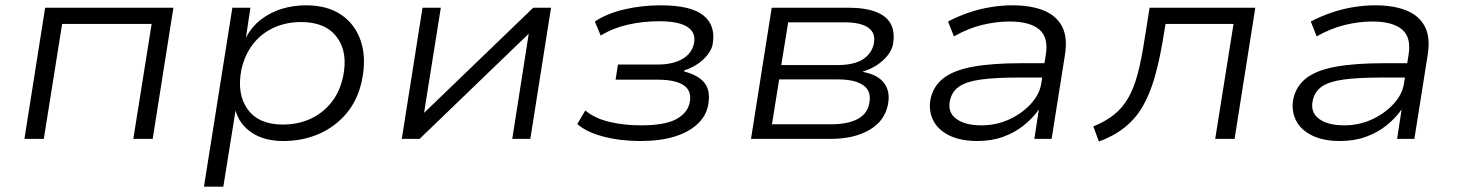

<svg xmlns="http://www.w3.org/2000/svg" viewBox="-20 -523 5493 723"><path d="M72 0 150 -494H633L555 0H482L551 -433H214L145 0Z M748 180 855 -494H923L906 -381Q928 -423 963.5 -450Q999 -477 1042 -490Q1085 -503 1132 -503Q1213 -503 1265.5 -467Q1318 -431 1339 -367.5Q1360 -304 1343 -221Q1328 -148 1285.5 -97Q1243 -46 1181.5 -19Q1120 8 1047 8Q975 8 928 -23.5Q881 -55 867 -107L821 180ZM1045 -54Q1102 -54 1149 -75.5Q1196 -97 1228 -137.5Q1260 -178 1272 -235Q1291 -326 1248.5 -383Q1206 -440 1114 -440Q1058 -440 1011.5 -419Q965 -398 933.5 -358Q902 -318 889 -261Q871 -169 912.5 -111.5Q954 -54 1045 -54Z M1493 0 1571 -494H1640L1577 -99H1578L1988 -494H2055L1977 0H1909L1971 -396L1560 0Z M2390 8Q2315 8 2251 -9Q2187 -26 2154 -56L2184 -107Q2220 -77 2275 -64Q2330 -51 2394 -51Q2482 -51 2525 -73.5Q2568 -96 2577 -136Q2586 -181 2554.5 -202Q2523 -223 2456 -223H2298L2307 -280H2457Q2512 -280 2548 -300Q2584 -320 2593 -358Q2602 -399 2569.5 -421Q2537 -443 2462 -443Q2401 -443 2344 -430Q2287 -417 2242 -389L2220 -442Q2265 -472 2330.5 -487.5Q2396 -503 2468 -503Q2583 -503 2630 -464Q2677 -425 2663 -353Q2659 -336 2645 -317.5Q2631 -299 2609 -283.5Q2587 -268 2557 -258L2556 -254Q2613 -239 2635 -208Q2657 -177 2646 -124Q2638 -85 2605.5 -55Q2573 -25 2519.5 -8.5Q2466 8 2390 8Z M2808 0 2886 -494H3173Q3238 -494 3279 -478Q3320 -462 3335.5 -430.5Q3351 -399 3342 -353Q3337 -332 3321 -312.5Q3305 -293 3281.5 -277.5Q3258 -262 3230 -254V-252Q3286 -242 3310 -209Q3334 -176 3323 -126Q3310 -66 3252.5 -33Q3195 0 3107 0ZM2887 -55H3109Q3171 -55 3208 -74Q3245 -93 3253 -132Q3263 -179 3231.5 -201.5Q3200 -224 3135 -224H2914ZM2922 -278H3133Q3194 -278 3227.5 -298.5Q3261 -319 3270 -356Q3279 -398 3250 -418.5Q3221 -439 3160 -439H2948Z M3660 8Q3598 8 3555.5 -12.5Q3513 -33 3494.5 -69Q3476 -105 3484 -150Q3495 -200 3534 -229.5Q3573 -259 3645 -272Q3717 -285 3827 -285H3929L3920 -231H3816Q3728 -231 3673.5 -223.5Q3619 -216 3591.5 -197Q3564 -178 3557 -143Q3548 -100 3581 -75.5Q3614 -51 3676 -51Q3731 -51 3779.5 -73Q3828 -95 3861.5 -131.5Q3895 -168 3901 -209L3918 -316Q3929 -382 3893.5 -412Q3858 -442 3782 -442Q3731 -442 3678 -429Q3625 -416 3572 -386L3550 -442Q3586 -461 3626.5 -475Q3667 -489 3709.5 -496Q3752 -503 3792 -503Q3861 -503 3909 -484Q3957 -465 3979 -424Q4001 -383 3990 -315L3940 0H3875L3892 -111Q3870 -79 3836 -51.5Q3802 -24 3758 -8Q3714 8 3660 8Z M4118 10 4097 -47Q4144 -66 4176 -92Q4208 -118 4229 -155Q4250 -192 4264 -244.5Q4278 -297 4289 -369L4309 -494H4707L4629 0H4556L4625 -433H4369L4358 -367Q4345 -290 4327 -228.5Q4309 -167 4282.5 -121.5Q4256 -76 4215.5 -43.5Q4175 -11 4118 10Z M5026 8Q4964 8 4921.5 -12.5Q4879 -33 4860.5 -69Q4842 -105 4850 -150Q4861 -200 4900 -229.5Q4939 -259 5011 -272Q5083 -285 5193 -285H5295L5286 -231H5182Q5094 -231 5039.5 -223.5Q4985 -216 4957.5 -197Q4930 -178 4923 -143Q4914 -100 4947 -75.5Q4980 -51 5042 -51Q5097 -51 5145.5 -73Q5194 -95 5227.5 -131.5Q5261 -168 5267 -209L5284 -316Q5295 -382 5259.5 -412Q5224 -442 5148 -442Q5097 -442 5044 -429Q4991 -416 4938 -386L4916 -442Q4952 -461 4992.5 -475Q5033 -489 5075.5 -496Q5118 -503 5158 -503Q5227 -503 5275 -484Q5323 -465 5345 -424Q5367 -383 5356 -315L5306 0H5241L5258 -111Q5236 -79 5202 -51.5Q5168 -24 5124 -8Q5080 8 5026 8Z"/></svg>

Font: Nunito Sans 7pt SemiExpanded Light
Style: Italic
Weight: 300
Width: 6
Italic angle: -9°
Designer: Vernon Adams
Foundry: Vernon Adams
Version: Version 3.101;gftools[0.9.27]